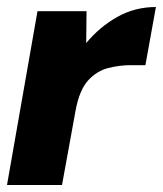

<svg xmlns="http://www.w3.org/2000/svg" viewBox="-27 -528 465 548"><path d="M-7 0 80 -496H220L219 -405Q257 -451 307.5 -479.5Q358 -508 418 -508L388 -342H345Q315 -342 282.5 -334Q250 -326 225 -299Q200 -272 189 -214L150 0Z"/></svg>

Font: Rethink Sans ExtraBold
Style: Italic
Weight: 800
Italic angle: -10°
Designer: The Rethink Sans project authors (Hans Thiessen). DM Sans designed by Colophon Foundry.
Foundry: Rethink Communications LLC
Version: Version 1.001